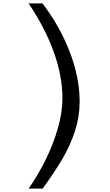

<svg xmlns="http://www.w3.org/2000/svg" viewBox="-20 -858 640 1121"><path d="M344.5 -282Q344.5 -416.5 292.5 -558.2Q240.5 -700 147 -838H228Q328.5 -707 386.8 -556Q445 -405 445 -266Q445 -177.5 418 -93.8Q391 -10 344.8 69Q298.5 148 229 243H147Q203.5 162.5 248 71.5Q292.5 -19.5 318.5 -111.2Q344.5 -203 344.5 -282Z"/></svg>

Font: JuliaMono Latin
Style: Regular
Weight: 400
Monospace: yes
Designer: cormullion
Foundry: corm
Version: Version 0.049; ttfautohint (v1.8.4)